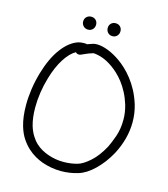

<svg xmlns="http://www.w3.org/2000/svg" viewBox="-130 -1013 968 1107"><g transform="rotate(15 354.5 -459.5)"><path d="M564.5 -213.9Q578.1 -241.2 593.8 -285.6Q609.4 -330.1 609.4 -385.7Q609.4 -428.7 596.7 -472.7Q585 -510.7 568.8 -541.5Q552.7 -572.3 534.2 -596.2Q515.6 -620.1 496.6 -637.7Q477.5 -655.3 460.9 -667Q424.8 -692.4 394 -702.1Q363.3 -711.9 342.8 -711.9Q314.5 -703.1 295.9 -694.3Q277.3 -685.5 276.4 -685.5Q270.5 -682.6 263.7 -682.6Q251 -682.6 244.1 -691.4Q210 -672.9 178.7 -624Q147.5 -575.2 127 -504.9Q113.3 -459 106.4 -413.1Q99.6 -367.2 99.6 -323.2Q99.6 -261.7 113.3 -214.8Q123 -183.6 137.7 -160.2Q152.3 -136.7 169.9 -120.6Q187.5 -104.5 206.5 -94.2Q225.6 -84 242.2 -78.1Q287.1 -61.5 337.9 -61.5Q381.8 -61.5 421.9 -73.2Q452.1 -82 491.7 -117.2Q531.2 -152.3 564.5 -213.9ZM492.2 -710.9Q511.7 -697.3 533.7 -676.8Q555.7 -656.2 577.1 -628.9Q598.6 -601.6 617.2 -566.9Q635.7 -532.2 649.4 -488.3Q664.1 -438.5 664.1 -385.7Q664.1 -335.9 650.9 -286.1Q637.7 -236.3 612.3 -188.5Q578.1 -126 531.2 -80.6Q484.4 -35.2 437.5 -21.5Q388.7 -6.8 337.9 -6.8Q279.3 -6.8 223.6 -26.4Q202.1 -34.2 178.7 -47.4Q155.3 -60.5 132.8 -81.1Q110.4 -101.6 91.3 -130.4Q72.3 -159.2 60.5 -199.2Q44.9 -252 44.9 -323.2Q44.9 -370.1 52.2 -420.4Q59.6 -470.7 74.2 -520.5Q101.6 -614.3 146 -673.8Q190.4 -733.4 243.2 -750Q257.8 -753.9 273.4 -753.9Q278.3 -753.9 283.2 -753.9Q288.1 -753.9 293 -752Q305.7 -756.8 327.1 -763.7Q336.9 -766.6 350.6 -766.6Q379.9 -766.6 417.5 -752Q455.1 -737.3 492.2 -710.9ZM277.3 -912.1Q293.9 -912.1 304.7 -901.4Q315.4 -890.6 315.4 -874Q315.4 -857.4 304.7 -846.2Q293.9 -835 277.3 -835Q260.7 -835 249.5 -846.2Q238.3 -857.4 238.3 -874Q238.3 -890.6 249.5 -901.4Q260.7 -912.1 277.3 -912.1ZM422.9 -912.1Q439.5 -912.1 450.2 -901.4Q460.9 -890.6 460.9 -874Q460.9 -857.4 450.2 -846.2Q439.5 -835 422.9 -835Q406.2 -835 395.5 -846.2Q384.8 -857.4 384.8 -874Q384.8 -890.6 395.5 -901.4Q406.2 -912.1 422.9 -912.1Z"/></g></svg>

Font: Coming Soon
Style: Regular
Weight: 400
Designer: Dathan Boardman
Foundry: Open Window
Version: Version 1.000